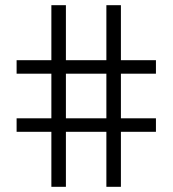

<svg xmlns="http://www.w3.org/2000/svg" viewBox="-20 -720 665 740"><path d="M178 0V-212H44V-264H178V-436H44V-488H178V-700H234V-488H390V-700H446V-488H581V-436H446V-264H581V-212H446V0H390V-212H234V0ZM234 -264H390V-436H234Z"/></svg>

Font: Space Grotesk Light Light
Style: Regular
Weight: 300
Version: Version 2.000